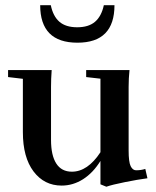

<svg xmlns="http://www.w3.org/2000/svg" viewBox="-20 -706 601 742"><path d="M279.3 -541Q135.3 -541 135.3 -686H176.3Q185.1 -643.1 209.7 -621.8Q234.4 -600.6 278.3 -600.6Q322.3 -600.6 347.2 -621.8Q372.1 -643.1 381.3 -686H422.4Q422.4 -541 279.3 -541ZM218.3 11.2Q150.9 11.2 109.6 -43.5Q68.4 -98.1 68.4 -195.3V-401.4L11.2 -408.2V-435.1H179.7Q177.2 -400.9 177.2 -370.1V-165Q177.2 -105.5 197.5 -74Q217.8 -42.5 257.8 -42.5Q318.8 -42.5 368.2 -117.7V-401.9L313 -408.2V-435.1H480.5Q477.1 -403.3 477.1 -370.1V-124.5Q477.1 -80.1 484.9 -64Q492.7 -47.9 505.9 -47.9Q525.4 -47.9 541.5 -53.2L549.8 -17.1Q512.7 -12.2 462.9 -2.2Q413.1 7.8 391.1 15.6L368.2 6.3V-84Q339.8 -38.1 301 -13.4Q262.2 11.2 218.3 11.2Z"/></svg>

Font: Elstob SemiBold
Style: Regular
Weight: 600
Designer: Peter S. Baker
Version: Version 1.015